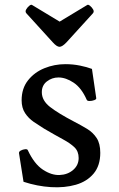

<svg xmlns="http://www.w3.org/2000/svg" viewBox="-20 -780 502 808"><path d="M60 -135Q59 -142 67.5 -146.5Q76 -151 85.5 -152Q95 -153 97 -148Q124 -90 160.5 -66Q197 -42 231 -43.5Q265 -45 288 -65Q311 -85 311 -115Q311 -143 293.5 -160Q276 -177 243.5 -194.5Q211 -212 165 -239Q144 -252 122 -267Q100 -282 85.5 -304Q71 -326 71 -358Q71 -408 98 -442Q125 -476 167 -493Q209 -510 255 -510Q287 -510 316.5 -504Q346 -498 367 -490L385 -367Q386 -362 376.5 -358.5Q367 -355 357 -355Q347 -355 345 -360Q323 -410 290 -432Q257 -454 226 -454Q199 -454 177.5 -437.5Q156 -421 156 -392Q156 -357 190.5 -330Q225 -303 294 -267Q321 -253 346 -238Q371 -223 386.5 -199.5Q402 -176 402 -137Q402 -83 374 -49.5Q346 -16 299 -2.5Q252 11 194.5 7.5Q137 4 79 -15ZM91 -724 202 -602Q219 -583 230.5 -583Q242 -583 260 -602L371 -724Q377 -731 372 -740Q367 -749 359 -755.5Q351 -762 347 -759L231 -689L115 -759Q111 -762 103 -755.5Q95 -749 90 -740Q85 -731 91 -724Z"/></svg>

Font: Anvers
Style: Regular
Weight: 400
Designer: Ishtar van Looy
Version: Version 1.000